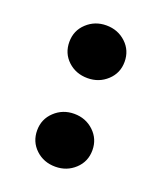

<svg xmlns="http://www.w3.org/2000/svg" viewBox="-95 -524 495 587"><g transform="rotate(20 152.5 -230.5)"><path d="M62.5 -374Q62.5 -411.1 88.9 -435.5Q115.2 -460 152.3 -460Q189.9 -460 216.1 -435.5Q242.2 -411.1 242.2 -374Q242.2 -337.4 215.8 -313Q189.5 -288.6 152.3 -288.6Q114.3 -288.6 88.4 -312.7Q62.5 -336.9 62.5 -374ZM62.5 -86.4Q62.5 -123 88.9 -147.7Q115.2 -172.4 152.3 -172.4Q189.9 -172.4 216.1 -147.7Q242.2 -123 242.2 -86.4Q242.2 -49.3 215.8 -24.9Q189.5 -0.5 152.3 -0.5Q114.3 -0.5 88.4 -24.9Q62.5 -49.3 62.5 -86.4Z"/></g></svg>

Font: Vazirmatn UI ExtraBold
Style: Regular
Weight: 800
Designer: Saber Rastikerdar
Foundry: Saber Rastikerdar
Version: Version 33.003